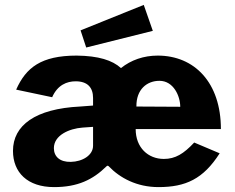

<svg xmlns="http://www.w3.org/2000/svg" viewBox="-20 -754 958 784"><path d="M567 -734 309 -630 332 -560 604 -628ZM534 -227H882C882 -417 774 -527 624 -527C567 -527 515 -509 474 -476C439 -508 382 -526 293 -527C148 -527 86 -478 46 -388L193 -357C215 -407 253 -422 289 -422C337 -422 360 -397 360 -354V-323L307 -319C124 -310 33 -242 33 -138C33 -50 92 10 201 10C297 10 359 -20 415 -75C418 -78 421 -78 424 -75C470 -27 539 10 627 10C738 10 810 -23 877 -128L773 -172C730 -126 696 -105 649 -105C585 -105 534 -151 534 -227ZM631 -424C689 -424 716 -361 716 -318L537 -319C536 -389 580 -424 631 -424ZM360 -236V-159C360 -120 317 -94 269 -93C224 -92 200 -115 200 -149C200 -202 263 -229 317 -233Z"/></svg>

Font: United Sans ExtraBold
Style: Regular
Weight: 800
Designer: Pablo Impallari, Rodrigo Fuenzalida (Modified by Dan O. Williams)
Version: Version 1.000;PS 001.000;hotconv 1.0.88;makeotf.lib2.5.64775